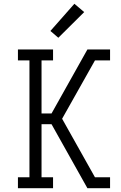

<svg xmlns="http://www.w3.org/2000/svg" viewBox="-20 -997 640 1017"><path d="M75 0V-58H136V-677H75V-735H261V-677H200V-396H253L443 -735H563V-677H483L309 -368L483 -58H563V0H443L253 -339H200V-58H261V0ZM289 -797 247 -833 374 -977 426 -933Z"/></svg>

Font: Iosevka Curly Slab LtEx
Style: Regular
Weight: 300
Width: 7
Monospace: yes
Designer: Belleve Invis
Foundry: Belleve Invis
Version: Version 11.1.0; ttfautohint (v1.8.3)